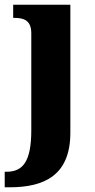

<svg xmlns="http://www.w3.org/2000/svg" viewBox="-42 -556 403 816"><path d="M-22 240H-1C149 240 257 187 257 8V-536H14V-480H18C58 -480 91 -471 91 -414V-3C91 133 54 174 -15 174H-22Z"/></svg>

Font: Noto Serif Hebrew SemiCondensed ExtraBold
Style: Regular
Weight: 800
Width: 4
Designer: Monotype Design Team
Foundry: Monotype Imaging Inc.
Version: Version 2.004